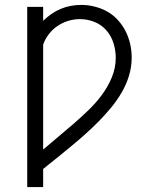

<svg xmlns="http://www.w3.org/2000/svg" viewBox="-20 -548 640 783"><path d="M91 215V-520H156V-463Q171 -478 189 -490.5Q207 -503 227 -511.5Q247 -520 268.5 -524Q290 -528 311 -528Q339 -528 366.5 -521Q394 -514 418 -500.5Q442 -487 461 -466Q480 -445 492.5 -420Q505 -395 511 -368Q517 -341 517 -313Q517 -275 506 -239Q495 -203 476 -170.5Q457 -138 433 -109Q409 -80 383 -53.5Q357 -27 329 -2Q301 23 272 47Q243 71 214 94.5Q185 118 156 141V215ZM156 62Q187 35 218.5 9Q250 -17 281 -44Q312 -71 341.5 -99.5Q371 -128 395.5 -161Q420 -194 436 -232.5Q452 -271 452 -312Q452 -342 443 -371.5Q434 -401 414 -424Q394 -447 365.5 -458.5Q337 -470 306 -470Q282 -470 258.5 -463Q235 -456 214.5 -442Q194 -428 179 -408.5Q164 -389 156 -366Z"/></svg>

Font: Iosevka Custom Light Extended
Style: Regular
Weight: 300
Width: 7
Monospace: yes
Designer: Belleve Invis
Foundry: Belleve Invis
Version: Version 11.2.4; ttfautohint (v1.8.4)